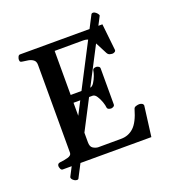

<svg xmlns="http://www.w3.org/2000/svg" viewBox="-152 -887 970 1084"><g transform="rotate(-20 333.0 -344.5)"><path d="M51.8 -24.9Q51.8 -41 67.9 -43Q91.3 -44.9 115.2 -51.5Q139.2 -58.1 139.2 -74.2V-602.5Q139.2 -623.5 126.7 -632.8Q114.3 -642.1 97.2 -645.3Q80.1 -648.4 64.9 -649.9Q54.7 -650.9 51 -654.1Q47.4 -657.2 47.4 -668Q47.4 -673.3 51.5 -683.1Q55.7 -692.9 64 -692.9L559.1 -693.4L576.2 -534.7Q577.1 -526.4 569.8 -522.2Q562.5 -518.1 557.1 -518.1Q549.3 -518.1 540 -520.8Q530.8 -523.4 524.9 -534.2Q505.4 -570.8 493.2 -595.5Q481 -620.1 466.3 -632.6Q451.7 -645 425.3 -645L254.4 -644.5V-379.9L372.1 -380.4Q384.8 -382.3 395.5 -398.9Q406.2 -415.5 413.3 -434.8Q420.4 -454.1 421.4 -463.9Q422.4 -473.6 429.2 -476.6Q436 -479.5 443.8 -479.5Q449.2 -479.5 457 -475.3Q464.8 -471.2 464.8 -462.9V-246.6Q464.8 -238.3 457 -234.1Q449.2 -230 443.8 -230Q436 -230 428.5 -233.4Q420.9 -236.8 419.9 -246.1Q419.4 -256.8 412.4 -277.6Q405.3 -298.3 394 -315.9Q382.8 -333.5 369.1 -333.5L254.4 -333V-96.2Q254.4 -69.3 268.3 -60.1Q282.2 -50.8 298.3 -49.3L438 -49.8Q481.9 -49.8 513.7 -79.3Q545.4 -108.9 566.4 -182.6Q568.8 -191.9 580.3 -195.3Q591.8 -198.7 599.6 -198.7Q608.9 -198.7 616.2 -194.6Q623.5 -190.4 624.5 -182.1L601.1 -0.5L68.4 0Q60.1 0 55.9 -9.8Q51.8 -19.5 51.8 -24.9ZM521 -769Q523.9 -773.4 530.8 -773.4Q536.6 -773.4 541.5 -770.5Q549.3 -766.1 555.9 -758.1Q562.5 -750 561.5 -744.6L133.3 80.1Q130.4 83.5 125 83.5Q116.2 83.5 109.4 79.1Q91.8 67.9 93.3 55.7Z"/></g></svg>

Font: Gelasio Medium
Style: Regular
Weight: 500
Designer: Eben Sorkin
Foundry: Eben Sorkin
Version: Version 1.008